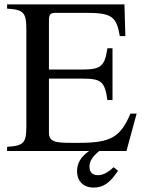

<svg xmlns="http://www.w3.org/2000/svg" viewBox="-20 -682 651 867"><path d="M382 0C344 27 328 55 328 91C328 138 359 165 402 165C448 165 477 143 513 89L493 73C464 100 443 109 422 109C400 109 384 98 384 70C384 47 397 25 428 0H551L597 -169H569C524 -63 481 -37 338 -37H302C228 -37 201 -42 201 -84V-327H352C438 -327 453 -314 465 -230H488V-464H465C453 -385 438 -368 352 -368H201V-588C201 -620 208 -624 236 -624H367C483 -624 506 -609 521 -519H546L542 -662H12V-643C87 -639 99 -624 99 -550V-114C99 -37 89 -24 12 -19V0Z"/></svg>

Font: STIX Math
Style: Regular
Weight: 400
Designer: MicroPress Inc., with final additions and corrections provided by Coen Hoffman, Elsevier (retired)
Version: Version 1.1.0